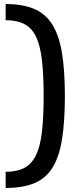

<svg xmlns="http://www.w3.org/2000/svg" viewBox="-20 -825 394 950"><path d="M8 -805Q90 -805 146.5 -782Q203 -759 237 -706.5Q271 -654 286 -566.5Q301 -479 301 -350Q301 -221 286.5 -133.5Q272 -46 238.5 6.5Q205 59 148.5 82Q92 105 8 105V25Q63 25 99 6.5Q135 -12 156.5 -54Q178 -96 187 -168.5Q196 -241 196 -350Q196 -459 187 -531.5Q178 -604 157 -646Q136 -688 99.5 -706.5Q63 -725 8 -725Z"/></svg>

Font: Pathway Extreme 8pt Thin 12pt Medium
Style: Regular
Weight: 500
Version: Version 1.001;gftools[0.9.26]